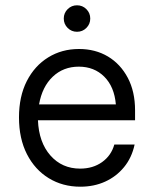

<svg xmlns="http://www.w3.org/2000/svg" viewBox="-20 -695 582 725"><path d="M283.3 10Q216.7 10 164.2 -22.1Q111.7 -54.2 81.7 -112.9Q51.7 -171.7 51.7 -251.7Q51.7 -330.8 81.2 -388.8Q110.8 -446.7 162.1 -478.3Q213.3 -510 278.3 -510Q340 -510 387.5 -481.7Q435 -453.3 462.5 -401.2Q490 -349.2 490 -278.3V-240.8H123.3Q126.7 -157.5 170.4 -107.9Q214.2 -58.3 282.5 -58.3Q330.8 -58.3 365.4 -82.9Q400 -107.5 411.7 -149.2H488.3Q477.5 -99.2 448.3 -63.8Q419.2 -28.3 377.1 -9.2Q335 10 283.3 10ZM127.5 -300.8H417.5Q411.7 -367.5 373.8 -405.4Q335.8 -443.3 277.5 -443.3Q219.2 -443.3 179.2 -405.4Q139.2 -367.5 127.5 -300.8ZM270.8 -575Q250 -575 235.4 -589.6Q220.8 -604.2 220.8 -625Q220.8 -645.8 235.4 -660.4Q250 -675 270.8 -675Q291.7 -675 306.2 -660.4Q320.8 -645.8 320.8 -625Q320.8 -604.2 306.2 -589.6Q291.7 -575 270.8 -575Z"/></svg>

Font: Funnel Sans Light
Style: Regular
Weight: 300
Designer: NORD ID, Kristian Moeller
Foundry: Dicotype
Version: Version 1.000